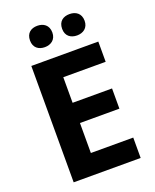

<svg xmlns="http://www.w3.org/2000/svg" viewBox="-166 -1014 892 1107"><g transform="rotate(-20 280.0 -460.0)"><path d="M133 -854C133 -810 163 -789 201 -789C238 -789 270 -810 270 -854C270 -900 238 -920 201 -920C163 -920 133 -900 133 -854ZM330 -854C330 -810 360 -789 399 -789C436 -789 468 -810 468 -854C468 -900 436 -920 399 -920C360 -920 330 -900 330 -854ZM501 0V-125H241V-309H483V-433H241V-590H501V-714H90V0Z"/></g></svg>

Font: Noto Sans Lisu
Style: Bold
Weight: 700
Designer: Monotype Design Team. David Williams.
Foundry: Monotype Imaging Inc.
Version: Version 2.102